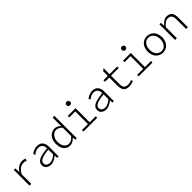

<svg xmlns="http://www.w3.org/2000/svg" viewBox="488 -2585 4420 4420"><g transform="rotate(-45 2698.0 -374.5)"><path d="M157.2 0V-509.8H206.1L210.9 -383.8H213.9Q254.4 -447.8 311.5 -484.9Q368.7 -522 437 -522Q496.6 -522 533.2 -501L518.1 -449.2Q491.7 -460.4 473.9 -464.1Q456.1 -467.8 426.8 -467.8Q302.7 -467.8 214.8 -313V0Z M853.5 13.2Q784.2 13.2 736.3 -23.7Q688.5 -60.5 688.5 -127Q688.5 -213.9 772.2 -258.3Q856 -302.7 1049.8 -320.8Q1049.3 -352.1 1042.2 -377.9Q1035.2 -403.8 1019.8 -425.5Q1004.4 -447.3 976.8 -459.7Q949.2 -472.2 911.6 -472.2Q831.5 -472.2 754.4 -404.8L730.5 -448.2Q764.6 -477.1 814 -499.5Q863.3 -522 920.4 -522Q1013.7 -522 1060.5 -467Q1107.4 -412.1 1107.4 -321.8V0H1059.6L1054.7 -75.2H1051.8Q945.3 13.2 853.5 13.2ZM866.7 -35.2Q954.6 -35.2 1049.8 -123V-278.8Q936 -268.1 868.2 -247.8Q800.3 -227.5 772.9 -199.5Q745.6 -171.4 745.6 -130.9Q745.6 -98.6 763.7 -76.2Q781.7 -53.7 808.1 -44.4Q834.5 -35.2 866.7 -35.2Z M1476.1 13.2Q1378.9 13.2 1321.5 -57.1Q1264.2 -127.4 1264.2 -253.9Q1264.2 -313.5 1282.7 -364.5Q1301.3 -415.5 1332.3 -449.7Q1363.3 -483.9 1403.8 -502.9Q1444.3 -522 1488.3 -522Q1531.2 -522 1567.9 -504.4Q1604.5 -486.8 1643.1 -451.2L1641.1 -553.2V-729H1698.2V0H1650.4L1644 -74.2H1641.1Q1607.4 -36.6 1564 -11.7Q1520.5 13.2 1476.1 13.2ZM1485.4 -37.1Q1565.4 -37.1 1641.1 -127V-400.9Q1569.8 -472.2 1496.1 -472.2Q1423.8 -472.2 1374 -409.4Q1324.2 -346.7 1324.2 -253.9Q1324.2 -154.8 1367.2 -95.9Q1410.2 -37.1 1485.4 -37.1Z M2067.9 -702.1Q2067.9 -728.5 2085 -745.4Q2102.1 -762.2 2127 -762.2Q2151.9 -762.2 2168.9 -745.4Q2186 -728.5 2186 -702.1Q2186 -677.7 2168.7 -660.9Q2151.4 -644 2127 -644Q2102.5 -644 2085.2 -660.9Q2067.9 -677.7 2067.9 -702.1ZM1914.1 0V-48.8H2109.9V-460.9H1914.1V-509.8H2167V-48.8H2363.8V0Z M2652.3 13.2Q2583 13.2 2535.2 -23.7Q2487.3 -60.5 2487.3 -127Q2487.3 -213.9 2571 -258.3Q2654.8 -302.7 2848.6 -320.8Q2848.1 -352.1 2841.1 -377.9Q2834 -403.8 2818.6 -425.5Q2803.2 -447.3 2775.6 -459.7Q2748 -472.2 2710.4 -472.2Q2630.4 -472.2 2553.2 -404.8L2529.3 -448.2Q2563.5 -477.1 2612.8 -499.5Q2662.1 -522 2719.2 -522Q2812.5 -522 2859.4 -467Q2906.2 -412.1 2906.2 -321.8V0H2858.4L2853.5 -75.2H2850.6Q2744.1 13.2 2652.3 13.2ZM2665.5 -35.2Q2753.4 -35.2 2848.6 -123V-278.8Q2734.9 -268.1 2667 -247.8Q2599.1 -227.5 2571.8 -199.5Q2544.4 -171.4 2544.4 -130.9Q2544.4 -98.6 2562.5 -76.2Q2580.6 -53.7 2606.9 -44.4Q2633.3 -35.2 2665.5 -35.2Z M3393.1 13.2Q3343.8 13.2 3308.8 -1.5Q3273.9 -16.1 3253.9 -43.9Q3233.9 -71.8 3224.9 -107.9Q3215.8 -144 3215.8 -191.9V-460.9H3075.2V-509.8H3218.3V-660.2L3273.9 -706.1V-509.8H3523.9V-460.9H3273.9V-189.9Q3273.9 -112.3 3302.5 -74.7Q3331.1 -37.1 3403.8 -37.1Q3472.2 -37.1 3527.8 -62L3543 -19Q3464.4 13.2 3393.1 13.2Z M3866.7 -702.1Q3866.7 -728.5 3883.8 -745.4Q3900.9 -762.2 3925.8 -762.2Q3950.7 -762.2 3967.8 -745.4Q3984.9 -728.5 3984.9 -702.1Q3984.9 -677.7 3967.5 -660.9Q3950.2 -644 3925.8 -644Q3901.4 -644 3884 -660.9Q3866.7 -677.7 3866.7 -702.1ZM3712.9 0V-48.8H3908.7V-460.9H3712.9V-509.8H3965.8V-48.8H4162.6V0Z M4262.2 -253.9Q4262.2 -316.4 4281 -367.7Q4299.8 -418.9 4332 -452.4Q4364.3 -485.8 4406.7 -503.9Q4449.2 -522 4497.1 -522Q4544.9 -522 4587.4 -503.9Q4629.9 -485.8 4662.4 -452.4Q4694.8 -418.9 4713.6 -367.7Q4732.4 -316.4 4732.4 -253.9Q4732.4 -192.4 4713.6 -141.4Q4694.8 -90.3 4662.4 -56.9Q4629.9 -23.4 4587.4 -5.1Q4544.9 13.2 4497.1 13.2Q4449.2 13.2 4406.7 -5.1Q4364.3 -23.4 4332 -56.9Q4299.8 -90.3 4281 -141.4Q4262.2 -192.4 4262.2 -253.9ZM4672.4 -253.9Q4672.4 -351.1 4623 -412.1Q4573.7 -473.1 4497.1 -473.1Q4420.4 -473.1 4371.3 -412.1Q4322.3 -351.1 4322.3 -253.9Q4322.3 -156.7 4371.1 -96.4Q4419.9 -36.1 4497.1 -36.1Q4574.2 -36.1 4623.3 -96.7Q4672.4 -157.2 4672.4 -253.9Z M4897.9 0V-509.8H4945.8L4951.7 -414.1H4956.1Q5001 -466.3 5045.4 -494.1Q5089.8 -522 5143.1 -522Q5230.5 -522 5272.2 -471.4Q5314 -420.9 5314 -317.9V0H5255.9V-310.1Q5255.9 -392.1 5225.6 -431.6Q5195.3 -471.2 5128.9 -471.2Q5083 -471.2 5045.4 -446Q5007.8 -420.9 4956.1 -361.8V0Z"/></g></svg>

Font: Office Code Pro Light
Style: Regular
Weight: 300
Designer: Nathan Rutzky & Paul D. Hunt
Foundry: Adobe Systems Incorporated
Version: Version 1.004;PS 001.004;hotconv 1.0.70;makeotf.lib2.5.58329